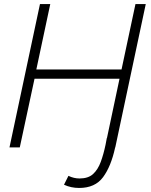

<svg xmlns="http://www.w3.org/2000/svg" viewBox="-20 -730 746 951"><path d="M178 -710H229L160 -386H582L651 -710H702L551 0H500L572 -340H151L78 0H27ZM372 201Q332 201 297 185L319 141Q346 154 374 154Q417 154 441 132Q465 110 479 72Q493 34 503 -14L509 -46H560L550 2Q530 94 490.5 147.5Q451 201 372 201Z"/></svg>

Font: Raleway Light
Style: Italic
Weight: 300
Italic angle: -12°
Designer: Matt McInerney, Pablo Impallari, Rodrigo Fuenzalida
Foundry: Matt McInerney, Pablo Impallari, Rodrigo Fuenzalida
Version: Version 4.026